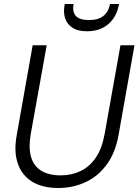

<svg xmlns="http://www.w3.org/2000/svg" viewBox="-20 -926 691 958"><path d="M271 12Q192 12 140.5 -19.5Q89 -51 68.5 -111Q48 -171 64 -255L143 -700H213L133 -255Q122 -190 134.5 -144.5Q147 -99 184.5 -75Q222 -51 283 -51Q337 -51 382 -72.5Q427 -94 458 -139.5Q489 -185 502 -257L581 -700H651L572 -255Q556 -163 511.5 -103.5Q467 -44 404.5 -16Q342 12 271 12ZM414 -770Q369 -770 342.5 -787Q316 -804 306 -832Q296 -860 301 -893L303 -906H347Q340 -868 358 -847Q376 -826 424 -826Q471 -826 496.5 -847Q522 -868 529 -906H574L571 -893Q564 -860 544.5 -832Q525 -804 492.5 -787Q460 -770 414 -770Z"/></svg>

Font: DM Sans 28pt Light
Style: Italic
Weight: 300
Italic angle: -10°
Version: Version 4.004;gftools[0.9.30]